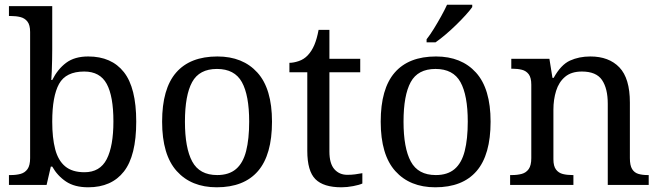

<svg xmlns="http://www.w3.org/2000/svg" viewBox="-20 -786 2805 816"><path d="M355 10Q297 10 260.5 -14.5Q224 -39 202 -78H196L178 0H18V-42H26Q49 -42 67.5 -47Q86 -52 97 -67.5Q108 -83 108 -114V-650Q108 -680 96.5 -694.5Q85 -709 66.5 -713.5Q48 -718 26 -718H18V-760H202V-576Q202 -559 201.5 -532.5Q201 -506 200 -481.5Q199 -457 198 -446H202Q225 -492 261 -519Q297 -546 355 -546Q454 -546 506.5 -479.5Q559 -413 559 -269Q559 -124 506.5 -57Q454 10 355 10ZM339 -54Q405 -54 433.5 -109.5Q462 -165 462 -270Q462 -377 433.5 -429.5Q405 -482 338 -482Q260 -482 231 -429.5Q202 -377 202 -269Q202 -200 214.5 -152Q227 -104 257 -79Q287 -54 339 -54Z M901 10Q793 10 731 -59Q669 -128 669 -269Q669 -409 728.5 -477.5Q788 -546 904 -546Q1012 -546 1074 -477.5Q1136 -409 1136 -269Q1136 -128 1076.5 -59Q1017 10 901 10ZM903 -42Q953 -42 983 -67.5Q1013 -93 1026 -144Q1039 -195 1039 -269Q1039 -381 1008 -437Q977 -493 902 -493Q827 -493 796.5 -437Q766 -381 766 -269Q766 -157 797 -99.5Q828 -42 903 -42Z M1431 10Q1355 10 1320.5 -24.5Q1286 -59 1286 -145V-479H1210V-519Q1228 -519 1250 -526.5Q1272 -534 1288 -551Q1305 -569 1316 -595Q1327 -621 1334 -659H1380V-536H1511V-479H1380V-142Q1380 -91 1401 -67Q1422 -43 1456 -43Q1474 -43 1489 -45Q1504 -47 1520 -50V-6Q1507 0 1481 5Q1455 10 1431 10Z M1830 10Q1722 10 1660 -59Q1598 -128 1598 -269Q1598 -409 1657.5 -477.5Q1717 -546 1833 -546Q1941 -546 2003 -477.5Q2065 -409 2065 -269Q2065 -128 2005.5 -59Q1946 10 1830 10ZM1832 -42Q1882 -42 1912 -67.5Q1942 -93 1955 -144Q1968 -195 1968 -269Q1968 -381 1937 -437Q1906 -493 1831 -493Q1756 -493 1725.5 -437Q1695 -381 1695 -269Q1695 -157 1726 -99.5Q1757 -42 1832 -42ZM1793 -619Q1808 -638 1824 -664Q1840 -690 1855 -717Q1870 -744 1880 -766H1987V-756Q1978 -743 1960 -723Q1942 -703 1919.5 -681Q1897 -659 1874 -639.5Q1851 -620 1831 -606H1793Z M2148 0V-42H2156Q2179 -42 2197.5 -47Q2216 -52 2227 -67.5Q2238 -83 2238 -114V-426Q2238 -456 2227 -470.5Q2216 -485 2198 -489.5Q2180 -494 2158 -494H2153V-536H2315L2328 -455H2333Q2364 -511 2402.5 -528.5Q2441 -546 2489 -546Q2568 -546 2612.5 -499.5Q2657 -453 2657 -350V-114Q2657 -83 2666.5 -67.5Q2676 -52 2693 -47Q2710 -42 2732 -42H2737V0H2563V-345Q2563 -410 2538.5 -446Q2514 -482 2453 -482Q2408 -482 2381.5 -459.5Q2355 -437 2343.5 -400Q2332 -363 2332 -320V-109Q2332 -80 2343 -65.5Q2354 -51 2372 -46.5Q2390 -42 2412 -42H2417V0Z"/></svg>

Font: Noto Serif Telugu
Style: Regular
Weight: 400
Designer: Jelle Bosma - Monotype Design Team
Foundry: Monotype Imaging Inc.
Version: Version 2.003